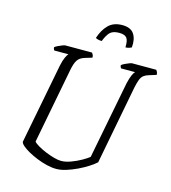

<svg xmlns="http://www.w3.org/2000/svg" viewBox="-129 -1007 990 1111"><g transform="rotate(15 366.0 -451.5)"><path d="M311 0Q283 0 252.5 -7.5Q222 -15 192.5 -27Q163 -39 139 -52.5Q115 -66 100 -79Q85 -92 84 -102L177 -583Q184 -616 193 -635Q202 -654 208 -659H123Q122 -661 119.5 -665.5Q117 -670 117 -677Q122 -682 134.5 -688Q147 -694 159.5 -699Q172 -704 178 -704H337Q339 -701 343.5 -694Q348 -687 347 -676L304 -663Q275 -654 262.5 -635Q250 -616 242 -576L155 -122Q163 -112 183.5 -100Q204 -88 230.5 -77Q257 -66 282.5 -59Q308 -52 326 -52Q352 -52 384.5 -64Q417 -76 445 -92Q473 -108 486 -119L576 -583Q584 -618 592.5 -636Q601 -654 607 -659H523Q522 -661 519.5 -665.5Q517 -670 517 -677Q524 -683 536.5 -689Q549 -695 561 -699.5Q573 -704 577 -704H722Q724 -700 728 -694.5Q732 -689 732 -676L687 -662Q670 -657 658.5 -648Q647 -639 640 -621.5Q633 -604 626 -571L536 -100Q521 -86 494 -68.5Q467 -51 434.5 -35.5Q402 -20 370 -10Q338 0 311 0ZM374 -783Q361 -783 350 -786Q339 -789 337 -792Q353 -842 383.5 -872.5Q414 -903 466 -903Q517 -903 537 -872.5Q557 -842 552 -792Q546 -789 536.5 -786Q527 -783 516 -783Q518 -824 505.5 -839.5Q493 -855 460 -855Q425 -855 407.5 -839.5Q390 -824 374 -783Z"/></g></svg>

Font: Texturina Medium 12pt Thin
Style: Italic
Weight: 250
Italic angle: -11°
Version: Version 1.002